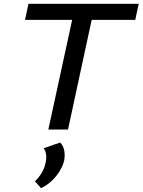

<svg xmlns="http://www.w3.org/2000/svg" viewBox="-20 -678 746 1005"><path d="M233 0 376 -658H478L336 0ZM111 -574 129 -658H706L688 -574ZM195 307 163 271Q184 251 199 225.5Q214 200 219 172Q224 149 221 129Q218 109 208 98L295 68Q311 84 316 108.5Q321 133 316 162Q310 188 293 216.5Q276 245 251 268.5Q226 292 195 307Z"/></svg>

Font: Ysabeau Infant SemiBold
Style: Italic
Weight: 600
Italic angle: -12°
Designer: Christian Thalmann (Catharsis Fonts)
Version: Version 2.002; featfreeze: ss01,ss02,lnum